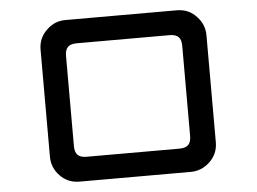

<svg xmlns="http://www.w3.org/2000/svg" viewBox="-50 -754 1100 823"><g transform="rotate(-5 500.0 -342.5)"><path d="M749 -537.1Q749 -563 737.1 -575Q725.1 -586.9 699.2 -586.9H298.8Q272.9 -586.9 261 -575Q249 -563 249 -537.1V-148.4Q249 -122.6 261 -110.6Q272.9 -98.6 298.8 -98.6H699.2Q725.1 -98.6 737.1 -110.6Q749 -122.6 749 -148.4ZM856.4 -112.3Q856.4 -62.5 820.8 -28.8Q785.6 4.9 738.3 4.9H259.8Q210 4.9 176.3 -30Q142.6 -64.9 142.6 -112.3V-573.2Q142.6 -625 181.6 -659.7Q214.4 -690.4 259.8 -690.4H738.3Q792 -690.4 825.7 -651.4Q856.4 -617.7 856.4 -573.2Z"/></g></svg>

Font: YuPearl-SemiBold
Style: SemiBold
Weight: 600
Designer: Max Yao
Foundry: Max-Everyday
Version: Version 1.011; ttfautohint (v1.8.3)